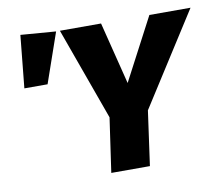

<svg xmlns="http://www.w3.org/2000/svg" viewBox="-78 -802 1033 896"><g transform="rotate(-10 438.5 -354.0)"><path d="M73 -708 48 -459H158L240 -695ZM877 -695H682L527 -400L453 -695H258L416 -257L379 0H562L598 -258Z"/></g></svg>

Font: Fira Sans ExtraBold
Style: Italic
Weight: 800
Italic angle: -8°
Designer: bBox Type GmbH & Carrois Corporate GbR & Edenspiekermann AG
Foundry: bBox Type GmbH & Carrois Corporate GbR & Edenspiekermann AG
Version: Version 4.301;PS 004.301;hotconv 1.0.88;makeotf.lib2.5.64775